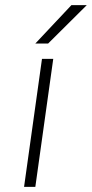

<svg xmlns="http://www.w3.org/2000/svg" viewBox="-20 -730 359 750"><path d="M144 -500H188L118 0H74ZM259 -710H319L168 -560H118Z"/></svg>

Font: Retni Sans Light
Style: Italic
Weight: 300
Italic angle: -8°
Designer: Vitaly Kuzmin
Foundry: ParaType Ltd.
Version: Version 1.00;June 10, 2019;FontCreator 11.5.0.2425 64-bit; t